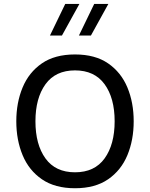

<svg xmlns="http://www.w3.org/2000/svg" viewBox="-20 -975 781 1000"><path d="M470.7 -954.6H544.4L453.6 -790H391.1ZM319.8 -954.6H393.6L302.7 -790H240.2ZM370.6 -691.4Q475.6 -691.4 543.2 -644.8Q610.8 -598.1 643.6 -519.3Q676.3 -440.4 676.3 -343.3Q676.3 -246.1 643.6 -167Q610.8 -87.9 543.2 -41.3Q475.6 5.4 370.6 5.4Q266.1 5.4 198.2 -41.3Q130.4 -87.9 97.7 -167Q64.9 -246.1 64.9 -343.3Q64.9 -440.4 97.7 -519.3Q130.4 -598.1 198 -644.8Q265.6 -691.4 370.6 -691.4ZM370.6 -608.4Q269 -608.4 216.8 -536.1Q164.6 -463.9 164.6 -343.3Q164.6 -222.2 216.8 -149.9Q269 -77.6 370.6 -77.6Q472.7 -77.6 524.9 -150.1Q577.1 -222.7 577.1 -343.3Q577.1 -464.4 524.7 -536.4Q472.2 -608.4 370.6 -608.4Z"/></svg>

Font: Estedad-FD Medium
Style: Regular
Weight: 500
Designer: Amin Abedi
Version: Version 7.3